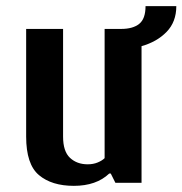

<svg xmlns="http://www.w3.org/2000/svg" viewBox="-20 -594 593 624"><path d="M440 -444V0H355L340 -30H335Q293 10 220 10Q148 10 106.5 -25Q65 -60 65 -150V-500H185V-150Q185 -102 207.5 -81Q230 -60 265 -60Q283 -60 297.5 -66Q312 -72 320 -80V-500H374Q412 -500 432.5 -516.5Q453 -533 453 -574H553Q553 -523 521.5 -490.5Q490 -458 440 -444Z"/></svg>

Font: Cuprum
Style: Bold
Weight: 700
Designer: Jovanny Lemonad
Foundry: Jovanny Lemonad
Version: Version 2.000